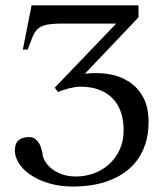

<svg xmlns="http://www.w3.org/2000/svg" viewBox="-20 -682 611 718"><path d="M535.6 -226.1Q535.6 -181.2 524.4 -146Q513.2 -110.8 493.7 -84Q474.1 -57.1 447.3 -38.1Q420.4 -19 389.2 -7.1Q357.9 4.9 323.2 10.3Q288.6 15.6 253.4 15.6Q203.1 15.6 162.8 3.4Q122.6 -8.8 94.2 -28.1Q65.9 -47.4 50.8 -71.3Q35.6 -95.2 35.6 -118.2Q35.6 -146.5 50 -158Q64.5 -169.4 89.4 -169.4Q101.6 -169.4 110.4 -163.3Q119.1 -157.2 125.2 -147.5Q131.3 -137.7 134.8 -126Q138.2 -114.3 139.6 -102.5Q141.1 -90.8 149.9 -76.7Q158.7 -62.5 174.3 -50.3Q189.9 -38.1 212.6 -30Q235.4 -22 264.6 -22Q298.3 -22 330.3 -33.4Q362.3 -44.9 387.2 -67.1Q412.1 -89.4 427.2 -121.8Q442.4 -154.3 442.4 -195.8Q442.4 -232.9 432.1 -262.7Q421.9 -292.5 401.4 -313.7Q380.9 -335 350.6 -346.4Q320.3 -357.9 280.3 -357.9Q271.5 -357.9 259.5 -356Q247.6 -354 235.6 -351.1Q223.6 -348.1 213.4 -344.5Q203.1 -340.8 197.3 -337.4L184.6 -354L414.6 -593.8H211.9Q174.8 -593.8 154.1 -589.4Q133.3 -585 121.1 -573.7Q108.9 -562.5 101.6 -543.7Q94.2 -524.9 83.5 -496.6H65.4L98.1 -662.1H498V-617.2L297.4 -406.2Q343.8 -412.1 387 -404.8Q430.2 -397.5 463.1 -376Q496.1 -354.5 515.9 -317.4Q535.6 -280.3 535.6 -226.1Z"/></svg>

Font: Doulos SIL CyrE
Style: Regular
Weight: 400
Designer: Walt Agee, Victor Gaultney, Peter Martin, Debbi Hosken, Becca Hirsbrunner
Foundry: SIL International
Version: Version 5.000